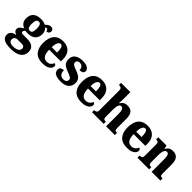

<svg xmlns="http://www.w3.org/2000/svg" viewBox="187 -2028 3530 3530"><g transform="rotate(45 1952.0 -263.0)"><path d="M222 234Q-7 234 -7 100Q-7 50 29 19Q65 -12 123 -17Q96 -28 71.5 -47.5Q47 -67 47 -103Q47 -137 73 -161.5Q99 -186 141 -209Q95 -224 64 -262.5Q33 -301 33 -365Q33 -453 84 -501.5Q135 -550 244 -550Q281 -550 309 -543Q337 -536 362 -523Q383 -547 407 -564.5Q431 -582 468 -582Q500 -582 516.5 -564Q533 -546 533 -522Q533 -497 518 -478Q503 -459 464 -459Q464 -483 453 -493.5Q442 -504 431 -504Q420 -504 412.5 -501Q405 -498 398 -494Q421 -474 436.5 -444Q452 -414 452 -370Q452 -289 402 -238.5Q352 -188 244 -188Q234 -188 216.5 -189.5Q199 -191 190 -193Q179 -188 169 -174Q159 -160 159 -143Q159 -126 171 -119Q183 -112 203 -112H314Q411 -112 457.5 -72Q504 -32 504 41Q504 131 435 182.5Q366 234 222 234ZM242 -250Q283 -250 295 -282Q307 -314 307 -365Q307 -417 295 -452Q283 -487 242 -487Q203 -487 190 -451.5Q177 -416 177 -364Q177 -314 190 -282Q203 -250 242 -250ZM225 172Q299 172 338 147.5Q377 123 377 80Q377 54 360.5 38.5Q344 23 310 23H194Q178 23 160.5 30Q143 37 131 53.5Q119 70 119 99Q119 136 149 154Q179 172 225 172Z M827 10Q700 10 637 -62.5Q574 -135 574 -265Q574 -406 637 -478Q700 -550 816 -550Q923 -550 984.5 -488.5Q1046 -427 1046 -308V-256H741Q743 -158 774.5 -112.5Q806 -67 868 -67Q916 -67 945.5 -92.5Q975 -118 990 -155Q1006 -150 1016.5 -138Q1027 -126 1027 -108Q1027 -81 1007 -53.5Q987 -26 943 -8Q899 10 827 10ZM882 -322Q882 -398 867.5 -440Q853 -482 820 -482Q786 -482 764.5 -441Q743 -400 743 -322Z M1304 10Q1231 10 1188 -5Q1145 -20 1127 -46Q1109 -72 1109 -105Q1109 -147 1136 -164Q1163 -181 1200 -181Q1200 -116 1229 -85Q1258 -54 1307 -54Q1353 -54 1373 -73.5Q1393 -93 1393 -120Q1393 -150 1366 -168.5Q1339 -187 1280 -208Q1197 -236 1156 -274Q1115 -312 1115 -385Q1115 -469 1173 -509Q1231 -549 1326 -549Q1418 -549 1457.5 -519Q1497 -489 1497 -453Q1497 -385 1401 -385Q1401 -434 1375.5 -460Q1350 -486 1312 -486Q1280 -486 1260.5 -471.5Q1241 -457 1241 -429Q1241 -398 1265 -380Q1289 -362 1354 -340Q1404 -322 1440.5 -301Q1477 -280 1497.5 -248Q1518 -216 1518 -166Q1518 -86 1463.5 -38Q1409 10 1304 10Z M1837 10Q1710 10 1647 -62.5Q1584 -135 1584 -265Q1584 -406 1647 -478Q1710 -550 1826 -550Q1933 -550 1994.5 -488.5Q2056 -427 2056 -308V-256H1751Q1753 -158 1784.5 -112.5Q1816 -67 1878 -67Q1926 -67 1955.5 -92.5Q1985 -118 2000 -155Q2016 -150 2026.5 -138Q2037 -126 2037 -108Q2037 -81 2017 -53.5Q1997 -26 1953 -8Q1909 10 1837 10ZM1892 -322Q1892 -398 1877.5 -440Q1863 -482 1830 -482Q1796 -482 1774.5 -441Q1753 -400 1753 -322Z M2111 0V-56H2116Q2144 -56 2163 -68Q2182 -80 2182 -124V-645Q2182 -671 2170.5 -683.5Q2159 -696 2144.5 -700Q2130 -704 2120 -704H2107V-760H2348V-599Q2348 -562 2346.5 -527Q2345 -492 2344 -472H2351Q2368 -503 2399.5 -526.5Q2431 -550 2490 -550Q2568 -550 2606 -504Q2644 -458 2644 -357V-126Q2644 -80 2657.5 -68Q2671 -56 2702 -56H2705V0H2478V-325Q2478 -389 2464 -424Q2450 -459 2416 -459Q2388 -459 2373.5 -437Q2359 -415 2354 -380Q2349 -345 2349 -306V-121Q2349 -79 2364 -67.5Q2379 -56 2410 -56H2414V0Z M3023 10Q2896 10 2833 -62.5Q2770 -135 2770 -265Q2770 -406 2833 -478Q2896 -550 3012 -550Q3119 -550 3180.5 -488.5Q3242 -427 3242 -308V-256H2937Q2939 -158 2970.5 -112.5Q3002 -67 3064 -67Q3112 -67 3141.5 -92.5Q3171 -118 3186 -155Q3202 -150 3212.5 -138Q3223 -126 3223 -108Q3223 -81 3203 -53.5Q3183 -26 3139 -8Q3095 10 3023 10ZM3078 -322Q3078 -398 3063.5 -440Q3049 -482 3016 -482Q2982 -482 2960.5 -441Q2939 -400 2939 -322Z M3293 0V-56H3298Q3330 -56 3347 -68Q3364 -80 3364 -124V-416Q3364 -457 3348.5 -468.5Q3333 -480 3302 -480H3298V-536H3514L3527 -467H3531Q3551 -504 3583 -527Q3615 -550 3673 -550Q3748 -550 3787 -504Q3826 -458 3826 -357V-126Q3826 -80 3839 -68Q3852 -56 3884 -56H3888V0H3661V-325Q3661 -389 3648.5 -424.5Q3636 -460 3601 -460Q3574 -460 3558.5 -438.5Q3543 -417 3536.5 -381.5Q3530 -346 3530 -306V-121Q3530 -79 3545.5 -67.5Q3561 -56 3592 -56H3596V0Z"/></g></svg>

Font: Noto Serif SemiCondensed ExtraBold
Style: Regular
Weight: 800
Width: 4
Designer: Monotype Design Team
Foundry: Monotype Imaging Inc.
Version: Version 2.015